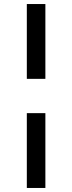

<svg xmlns="http://www.w3.org/2000/svg" viewBox="-20 -828 358 952"><path d="M113 -437V-808H205V-437ZM113 104V-267H205V104Z"/></svg>

Font: Bitter SemiBold
Style: Regular
Weight: 600
Designer: Sol Matas, and Bitter project Authors
Foundry: Sol Matas
Version: Version 2.001